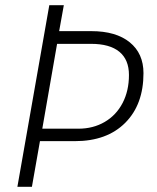

<svg xmlns="http://www.w3.org/2000/svg" viewBox="-20 -720 604 740"><path d="M170 -700H226L208 -600H332Q427 -600 480 -557Q533 -514 533 -438Q533 -317 462.5 -246.5Q392 -176 269 -176H134L103 0H47ZM282 -224Q339 -224 383.5 -250Q428 -276 452.5 -323Q477 -370 477 -431Q477 -490 440 -520.5Q403 -551 331 -551H200L143 -224Z"/></svg>

Font: Sarabun ExtraLight
Style: Italic
Weight: 275
Italic angle: -10°
Designer: Suppakit Chalermlarp | Katatrad Co.,Ltd.
Foundry: Cadson Demak Co.,Ltd.
Version: Version 1.000; ttfautohint (v1.6)